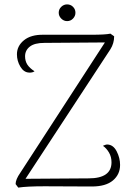

<svg xmlns="http://www.w3.org/2000/svg" viewBox="-20 -848 598 873"><path d="M526 -98Q526 -55 493.5 -27.5Q461 0 397 0L183 -1Q102 -1 63 5L51 -11Q51 -32 72 -62L457 -655L182 -653Q137 -653 115.5 -636Q94 -619 94 -592Q94 -570 104.5 -554Q115 -538 137 -524Q128 -517 112 -518Q88 -519 72.5 -545Q57 -571 57 -601Q57 -639 89 -665Q121 -691 178 -690H355H395Q459 -690 482 -695L499 -683Q499 -651 482 -624L96 -35L383 -37Q487 -37 487 -110Q487 -135 475.5 -154.5Q464 -174 448 -185Q451 -186 456.5 -188.5Q462 -191 468 -191Q495 -190 510.5 -160Q526 -130 526 -98ZM247 -790Q247 -806 258.5 -817Q270 -828 285 -828Q301 -828 312 -817Q323 -806 323 -790Q323 -775 312 -763.5Q301 -752 285 -752Q270 -752 258.5 -763.5Q247 -775 247 -790Z"/></svg>

Font: Arima Madurai ExtraLight
Style: Regular
Weight: 275
Designer: Joana Correia and Natanael Gama
Foundry: NDISCOVER
Version: Version 1.020